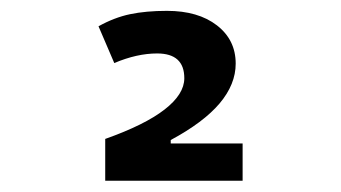

<svg xmlns="http://www.w3.org/2000/svg" viewBox="-20 -723 626 352"><path d="M172.9 -391.6V-468.3Q245.6 -494.1 281.7 -522.2Q317.9 -550.3 317.9 -579.6Q317.9 -625 268.1 -625Q231 -625 189.5 -607.4L160.6 -674.8Q189.5 -690.9 218.5 -697Q247.6 -703.1 286.1 -703.1Q343.3 -703.1 377.7 -676.5Q412.1 -649.9 412.1 -606.4Q412.1 -568.4 382.6 -533.4Q353 -498.5 293 -466.3V-391.6ZM185.5 -391.6V-460H424.8V-391.6Z"/></svg>

Font: Cascadia Mono PL
Style: Regular
Weight: 400
Monospace: yes
Designer: Aaron Bell
Foundry: Saja Typeworks
Version: Version 2102.003